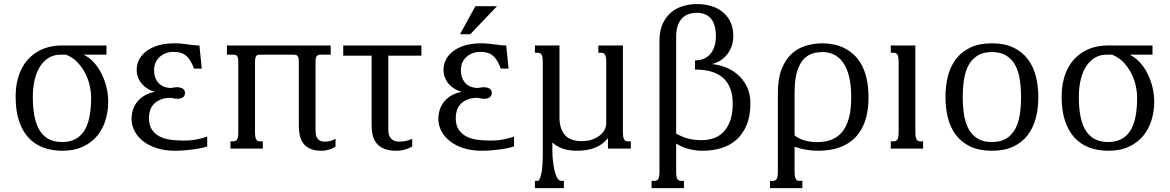

<svg xmlns="http://www.w3.org/2000/svg" viewBox="-20 -747 5880 965"><path d="M400.4 -472.2Q428.2 -459 450.9 -434.3Q473.6 -409.7 489.7 -377.9Q505.9 -346.2 514.9 -309.3Q523.9 -272.5 523.9 -235.4Q523.9 -189 510.7 -144.8Q497.6 -100.6 469.7 -65.9Q441.9 -31.2 397.9 -10.3Q354 10.7 292.5 10.7Q240.2 10.7 197 -5.6Q153.8 -22 123 -55.4Q92.3 -88.9 75.4 -139.6Q58.6 -190.4 58.6 -259.3Q58.6 -308.1 68.4 -346.2Q78.1 -384.3 95 -413.1Q111.8 -441.9 134.5 -462.2Q157.2 -482.4 182.6 -494.9Q208 -507.3 235.1 -512.9Q262.2 -518.6 288.1 -518.6H515.1V-472.2ZM438 -255.9Q438 -283.7 430.9 -316.2Q423.8 -348.6 408.4 -378.7Q393.1 -408.7 369.4 -433.8Q345.7 -459 312 -472.2H283.7Q252 -472.2 226.6 -457.5Q201.2 -442.9 182.9 -415.3Q164.6 -387.7 154.8 -348.1Q145 -308.6 145 -258.8Q145 -200.2 154.3 -157.5Q163.6 -114.7 182.1 -87.2Q200.7 -59.6 228.3 -46.4Q255.9 -33.2 292.5 -33.2Q365.2 -33.2 401.6 -86.9Q438 -140.6 438 -255.9Z M852.1 -486.3Q831.1 -486.3 813.2 -479.5Q795.4 -472.7 782.2 -460.7Q769 -448.7 761.7 -431.9Q754.4 -415 754.4 -395.5Q754.4 -368.7 762.7 -351.1Q771 -333.5 783.7 -323.2Q796.4 -313 811.5 -308.8Q826.7 -304.7 839.8 -304.7Q846.7 -306.2 854 -307.4Q861.3 -308.6 869.1 -308.6Q877 -308.6 884.3 -307.1Q891.6 -305.7 897.2 -302.5Q902.8 -299.3 906.2 -293.9Q909.7 -288.6 909.7 -280.8Q909.7 -263.7 898.4 -257.1Q887.2 -250.5 871.6 -250.5Q863.8 -250.5 855.7 -251.7Q847.7 -252.9 839.8 -255.4Q806.6 -255.4 785.2 -245.8Q763.7 -236.3 751 -221.7Q738.3 -207 733.4 -189.2Q728.5 -171.4 728.5 -155.3Q728.5 -115.7 745.4 -92.8Q762.2 -69.8 787.8 -58.3Q813.5 -46.9 844.2 -43.7Q875 -40.5 903.3 -40.5Q939.9 -40.5 969.2 -46.4Q998.5 -52.2 1021.5 -60.5V-11.2Q1009.8 -6.8 991.5 -2.9Q973.1 1 951.4 3.9Q929.7 6.8 906 8.8Q882.3 10.7 859.9 10.7Q807.6 10.7 766.8 -2.7Q726.1 -16.1 698.2 -38.3Q670.4 -60.5 655.8 -89.4Q641.1 -118.2 641.1 -148.4Q641.1 -170.4 647.2 -191.9Q653.3 -213.4 667.2 -232.2Q681.2 -251 703.4 -264.9Q725.6 -278.8 758.3 -285.6Q740.7 -290 724.4 -299.6Q708 -309.1 695.1 -323.2Q682.1 -337.4 674.6 -356Q667 -374.5 667 -397Q667 -423.3 679.2 -447.3Q691.4 -471.2 715.3 -489.5Q739.3 -507.8 774.7 -518.6Q810.1 -529.3 856 -529.3Q877 -529.3 893.1 -527.6Q909.2 -525.9 923.6 -523.9Q938 -522 951.9 -520.3Q965.8 -518.6 982.4 -518.6L994.1 -402.3H955.1Q946.8 -424.3 937.5 -440.2Q928.2 -456.1 916.3 -466.3Q904.3 -476.6 888.7 -481.4Q873 -486.3 852.1 -486.3Z M1611.8 -35.2Q1624.5 -35.2 1637.2 -37.8Q1649.9 -40.5 1666.5 -49.3V-10.3Q1650.9 -0.5 1633.3 5.1Q1615.7 10.7 1596.2 10.7Q1558.6 10.7 1536.1 -0.7Q1513.7 -12.2 1501.7 -30.3Q1489.7 -48.3 1485.8 -71Q1481.9 -93.8 1481.9 -116.2V-433.6Q1481.9 -446.3 1480.5 -453.9Q1479 -461.4 1475.6 -465.6Q1472.2 -469.7 1467.3 -470.9Q1462.4 -472.2 1456.1 -472.2H1287.6Q1280.8 -472.2 1276.1 -470.9Q1271.5 -469.7 1268.1 -465.6Q1264.6 -461.4 1263.2 -453.9Q1261.7 -446.3 1261.7 -433.6V-85Q1261.7 -69.8 1263.2 -60.5Q1264.6 -51.3 1268.1 -45.9Q1271.5 -40.5 1276.1 -38.6Q1280.8 -36.6 1287.6 -36.6H1300.8V0H1138.2V-36.6H1151.9Q1158.2 -36.6 1163.1 -38.6Q1168 -40.5 1171.4 -45.9Q1174.8 -51.3 1176.3 -60.5Q1177.7 -69.8 1177.7 -85V-433.6Q1177.7 -446.3 1176.3 -453.9Q1174.8 -461.4 1171.4 -465.6Q1168 -469.7 1163.1 -470.9Q1158.2 -472.2 1151.9 -472.2H1120.6V-518.6H1642.1V-472.2H1591.8Q1585 -472.2 1580.3 -470.9Q1575.7 -469.7 1572.3 -465.6Q1568.8 -461.4 1567.4 -453.9Q1565.9 -446.3 1565.9 -433.6V-94.2Q1565.9 -85.9 1566.9 -75.7Q1567.9 -65.4 1572.3 -56.4Q1576.7 -47.4 1585.9 -41.3Q1595.2 -35.2 1611.8 -35.2Z M1987.3 -35.2Q2022 -35.2 2051.8 -49.3V-10.3Q2035.2 -1.5 2015.1 4.6Q1995.1 10.7 1971.7 10.7Q1932.1 10.7 1907.7 -0.7Q1883.3 -12.2 1870.1 -30.3Q1856.9 -48.3 1852.3 -71Q1847.7 -93.8 1847.7 -116.2V-467.3H1705.1V-518.6H2098.1V-467.3H1931.6V-94.2Q1931.6 -85.9 1933.3 -75.7Q1935.1 -65.4 1940.9 -56.4Q1946.8 -47.4 1957.8 -41.3Q1968.8 -35.2 1987.3 -35.2Z M2394 -486.3Q2373 -486.3 2355.2 -479.5Q2337.4 -472.7 2324.2 -460.7Q2311 -448.7 2303.7 -431.9Q2296.4 -415 2296.4 -395.5Q2296.4 -368.7 2304.7 -351.1Q2313 -333.5 2325.7 -323.2Q2338.4 -313 2353.5 -308.8Q2368.7 -304.7 2381.8 -304.7Q2388.7 -306.2 2396 -307.4Q2403.3 -308.6 2411.1 -308.6Q2418.9 -308.6 2426.3 -307.1Q2433.6 -305.7 2439.2 -302.5Q2444.8 -299.3 2448.2 -293.9Q2451.7 -288.6 2451.7 -280.8Q2451.7 -263.7 2440.4 -257.1Q2429.2 -250.5 2413.6 -250.5Q2405.8 -250.5 2397.7 -251.7Q2389.6 -252.9 2381.8 -255.4Q2348.6 -255.4 2327.1 -245.8Q2305.7 -236.3 2293 -221.7Q2280.3 -207 2275.4 -189.2Q2270.5 -171.4 2270.5 -155.3Q2270.5 -115.7 2287.4 -92.8Q2304.2 -69.8 2329.8 -58.3Q2355.5 -46.9 2386.2 -43.7Q2417 -40.5 2445.3 -40.5Q2481.9 -40.5 2511.2 -46.4Q2540.5 -52.2 2563.5 -60.5V-11.2Q2551.8 -6.8 2533.4 -2.9Q2515.1 1 2493.4 3.9Q2471.7 6.8 2448 8.8Q2424.3 10.7 2401.9 10.7Q2349.6 10.7 2308.8 -2.7Q2268.1 -16.1 2240.2 -38.3Q2212.4 -60.5 2197.8 -89.4Q2183.1 -118.2 2183.1 -148.4Q2183.1 -170.4 2189.2 -191.9Q2195.3 -213.4 2209.2 -232.2Q2223.1 -251 2245.4 -264.9Q2267.6 -278.8 2300.3 -285.6Q2282.7 -290 2266.4 -299.6Q2250 -309.1 2237.1 -323.2Q2224.1 -337.4 2216.6 -356Q2209 -374.5 2209 -397Q2209 -423.3 2221.2 -447.3Q2233.4 -471.2 2257.3 -489.5Q2281.2 -507.8 2316.7 -518.6Q2352.1 -529.3 2397.9 -529.3Q2418.9 -529.3 2435.1 -527.6Q2451.2 -525.9 2465.6 -523.9Q2480 -522 2493.9 -520.3Q2507.8 -518.6 2524.4 -518.6L2536.1 -402.3H2497.1Q2488.8 -424.3 2479.5 -440.2Q2470.2 -456.1 2458.3 -466.3Q2446.3 -476.6 2430.7 -481.4Q2415 -486.3 2394 -486.3ZM2369.1 -715.8H2478L2343.3 -574.7H2292Z M2756.3 10.7Q2756.3 36.1 2759.3 63Q2762.2 89.8 2767.6 111.8Q2772.9 133.8 2781.2 147.9Q2789.6 162.1 2800.8 162.1H2814V198.7H2668.5V162.1H2682.1Q2688.5 162.1 2693.4 150.4Q2698.2 138.7 2701.7 120.4Q2705.1 102.1 2706.5 79.6Q2708 57.1 2708 35.2V-433.6Q2708 -448.7 2706.5 -458Q2705.1 -467.3 2701.7 -472.7Q2698.2 -478 2693.4 -480Q2688.5 -481.9 2682.1 -481.9H2668.5V-518.6H2792V-155.8Q2792 -101.1 2818.6 -69.3Q2845.2 -37.6 2903.8 -37.6Q2931.6 -37.6 2954.3 -45.2Q2977.1 -52.7 2993.2 -65.2Q3009.3 -77.6 3018.1 -93.8Q3026.9 -109.9 3026.9 -127V-433.6Q3026.9 -448.7 3025.4 -458Q3023.9 -467.3 3020.5 -472.7Q3017.1 -478 3012.2 -480Q3007.3 -481.9 3001 -481.9H2987.3V-518.6H3110.8V-85Q3110.8 -69.8 3112.3 -60.5Q3113.8 -51.3 3117.2 -45.9Q3120.6 -40.5 3125.2 -38.6Q3129.9 -36.6 3136.7 -36.6H3150.4V0H3035.6V-52.7Q3008.8 -19.5 2970.2 -4.4Q2931.6 10.7 2880.4 10.7Q2839.8 10.7 2809.1 0.2Q2778.3 -10.3 2756.3 -30.8Z M3294.4 -541Q3294.4 -591.8 3310.5 -627.2Q3326.7 -662.6 3353 -684.6Q3379.4 -706.5 3413.3 -716.6Q3447.3 -726.6 3482.9 -726.6Q3525.4 -726.6 3559.3 -715.1Q3593.3 -703.6 3616.7 -682.9Q3640.1 -662.1 3652.8 -633.1Q3665.5 -604 3665.5 -568.8Q3665.5 -533.7 3654.8 -508.3Q3644 -482.9 3627.9 -465.6Q3611.8 -448.2 3592.8 -438.2Q3573.7 -428.2 3557.1 -424.8Q3587.4 -422.9 3621.6 -410.6Q3655.8 -398.4 3684.6 -374.8Q3713.4 -351.1 3732.4 -314.7Q3751.5 -278.3 3751.5 -228Q3751.5 -163.6 3732.4 -118.2Q3713.4 -72.8 3680.9 -44.2Q3648.4 -15.6 3604.5 -2.4Q3560.5 10.7 3510.7 10.7Q3475.6 10.7 3440.9 1.5Q3406.2 -7.8 3378.4 -25.4V113.8Q3378.4 128.9 3379.9 138.2Q3381.3 147.5 3384.8 152.8Q3388.2 158.2 3392.8 160.2Q3397.5 162.1 3404.3 162.1H3417.5V198.7H3254.9V162.1H3268.6Q3274.9 162.1 3279.8 160.2Q3284.7 158.2 3288.1 152.8Q3291.5 147.5 3293 138.2Q3294.4 128.9 3294.4 113.8ZM3507.3 -42.5Q3538.6 -42.5 3566.9 -52.2Q3595.2 -62 3616.5 -84Q3637.7 -106 3650.1 -140.9Q3662.6 -175.8 3662.6 -225.6Q3662.6 -267.1 3651.4 -299.1Q3640.1 -331.1 3616.9 -353Q3593.8 -375 3558.1 -386.2Q3522.5 -397.5 3473.1 -397.5V-443.4Q3499.5 -443.4 3519.3 -452.6Q3539.1 -461.9 3552 -478Q3564.9 -494.1 3571.5 -516.4Q3578.1 -538.6 3578.1 -564.9Q3578.1 -623.5 3553.5 -653.1Q3528.8 -682.6 3482.9 -682.6Q3460 -682.6 3440.9 -676Q3421.9 -669.4 3408 -655Q3394 -640.6 3386.2 -617.7Q3378.4 -594.7 3378.4 -562V-75.7Q3409.7 -57.6 3440.4 -50Q3471.2 -42.5 3507.3 -42.5Z M3973.6 -66.4Q3995.6 -49.3 4024.4 -41Q4053.2 -32.7 4086.9 -32.7Q4127.4 -32.7 4159.4 -45.2Q4191.4 -57.6 4213.4 -84.7Q4235.4 -111.8 4246.8 -154.5Q4258.3 -197.3 4258.3 -258.3Q4258.3 -319.8 4247.3 -363Q4236.3 -406.2 4216.8 -433.3Q4197.3 -460.4 4170.9 -472.9Q4144.5 -485.4 4113.8 -485.4Q4087.4 -485.4 4062.3 -477.5Q4037.1 -469.7 4017.3 -447.5Q3997.6 -425.3 3985.6 -385.3Q3973.6 -345.2 3973.6 -280.3ZM3973.6 113.8Q3973.6 128.9 3975.1 138.2Q3976.6 147.5 3980 152.8Q3983.4 158.2 3988 160.2Q3992.7 162.1 3999.5 162.1H4012.7V198.7H3850.1V162.1H3863.8Q3870.1 162.1 3875 160.2Q3879.9 158.2 3883.3 152.8Q3886.7 147.5 3888.2 138.2Q3889.6 128.9 3889.6 113.8V-280.3Q3889.6 -351.6 3908.4 -399.4Q3927.2 -447.3 3958.5 -476.1Q3989.7 -504.9 4030 -517.1Q4070.3 -529.3 4113.8 -529.3Q4142.6 -529.3 4170.9 -523.4Q4199.2 -517.6 4224.9 -504.6Q4250.5 -491.7 4272.7 -470.9Q4294.9 -450.2 4311 -420.2Q4327.1 -390.1 4336.2 -349.9Q4345.2 -309.6 4345.2 -258.3Q4345.2 -205.1 4335.2 -164.3Q4325.2 -123.5 4307.4 -93.8Q4289.6 -64 4265.6 -43.9Q4241.7 -23.9 4213.6 -11.7Q4185.5 0.5 4154.8 5.6Q4124 10.7 4092.8 10.7Q4061 10.7 4031.5 5.6Q4002 0.5 3973.6 -9.3Z M4580.6 -518.6V-85Q4580.6 -69.8 4582 -60.5Q4583.5 -51.3 4586.9 -45.9Q4590.3 -40.5 4595 -38.6Q4599.6 -36.6 4606.4 -36.6H4619.6V0H4457V-36.6H4470.7Q4477.1 -36.6 4481.9 -38.6Q4486.8 -40.5 4490.2 -45.9Q4493.7 -51.3 4495.1 -60.5Q4496.6 -69.8 4496.6 -85V-433.6Q4496.6 -448.7 4495.1 -458Q4493.7 -467.3 4490.2 -472.7Q4486.8 -478 4481.9 -480Q4477.1 -481.9 4470.7 -481.9H4457V-518.6Z M4731.9 -259.3Q4731.9 -315.4 4744.4 -364.5Q4756.8 -413.6 4784.7 -450.2Q4812.5 -486.8 4856.9 -508.1Q4901.4 -529.3 4965.3 -529.3Q5028.8 -529.3 5073.2 -508.1Q5117.7 -486.8 5145.5 -450.2Q5173.3 -413.6 5186 -364.5Q5198.7 -315.4 5198.7 -259.3Q5198.7 -203.1 5186 -154.1Q5173.3 -105 5145.5 -68.4Q5117.7 -31.7 5073.2 -10.5Q5028.8 10.7 4965.3 10.7Q4901.4 10.7 4856.9 -10.5Q4812.5 -31.7 4784.7 -68.4Q4756.8 -105 4744.4 -154.1Q4731.9 -203.1 4731.9 -259.3ZM4818.8 -259.3Q4818.8 -212.4 4825.2 -171.1Q4831.5 -129.9 4847.9 -99.4Q4864.3 -68.8 4892.6 -51Q4920.9 -33.2 4965.3 -33.2Q5009.8 -33.2 5038.1 -51Q5066.4 -68.8 5082.8 -99.4Q5099.1 -129.9 5105.5 -171.1Q5111.8 -212.4 5111.8 -259.3Q5111.8 -306.2 5105.5 -347.4Q5099.1 -388.7 5082.8 -419.2Q5066.4 -449.7 5037.8 -467.5Q5009.3 -485.4 4965.3 -485.4Q4921.4 -485.4 4892.8 -467.5Q4864.3 -449.7 4847.9 -419.2Q4831.5 -388.7 4825.2 -347.4Q4818.8 -306.2 4818.8 -259.3Z M5657.7 -472.2Q5685.5 -459 5708.3 -434.3Q5731 -409.7 5747.1 -377.9Q5763.2 -346.2 5772.2 -309.3Q5781.2 -272.5 5781.2 -235.4Q5781.2 -189 5768.1 -144.8Q5754.9 -100.6 5727.1 -65.9Q5699.2 -31.2 5655.3 -10.3Q5611.3 10.7 5549.8 10.7Q5497.6 10.7 5454.3 -5.6Q5411.1 -22 5380.4 -55.4Q5349.6 -88.9 5332.8 -139.6Q5315.9 -190.4 5315.9 -259.3Q5315.9 -308.1 5325.7 -346.2Q5335.4 -384.3 5352.3 -413.1Q5369.1 -441.9 5391.8 -462.2Q5414.6 -482.4 5439.9 -494.9Q5465.3 -507.3 5492.4 -512.9Q5519.5 -518.6 5545.4 -518.6H5772.5V-472.2ZM5695.3 -255.9Q5695.3 -283.7 5688.2 -316.2Q5681.2 -348.6 5665.8 -378.7Q5650.4 -408.7 5626.7 -433.8Q5603 -459 5569.3 -472.2H5541Q5509.3 -472.2 5483.9 -457.5Q5458.5 -442.9 5440.2 -415.3Q5421.9 -387.7 5412.1 -348.1Q5402.3 -308.6 5402.3 -258.8Q5402.3 -200.2 5411.6 -157.5Q5420.9 -114.7 5439.5 -87.2Q5458 -59.6 5485.6 -46.4Q5513.2 -33.2 5549.8 -33.2Q5622.6 -33.2 5658.9 -86.9Q5695.3 -140.6 5695.3 -255.9Z"/></svg>

Font: Arian Grqi
Style: Regular
Weight: 400
Designer: Ruben Hakobyan (Tarumian)
Foundry: Ruben Hakobyan (Tarumian)
Version: Version 1.003